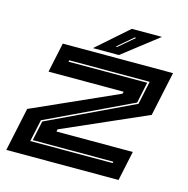

<svg xmlns="http://www.w3.org/2000/svg" viewBox="-102 -786 865 884"><g transform="rotate(15 330.0 -344.0)"><path d="M5 0 49 -207 455 -388.5 457.5 -398.5H99.5L129.5 -540H655L610 -329L208.5 -152.5L206 -141.5H570L540 0ZM101 -68H493.5L495 -75H111L131 -169L538 -362.5L561.5 -473.5H178L176.5 -466.5H551.5L530.5 -366.5L123.5 -173ZM269 -556 419 -688H562.5L392.5 -556ZM368.5 -590H375.5L449.5 -653H442Z"/></g></svg>

Font: Tourney Expanded ExtraBold
Style: Italic
Weight: 800
Width: 7
Italic angle: -12°
Designer: Tyler Finck
Foundry: Etcetera Type Co
Version: Version 1.010; ttfautohint (v1.8.3)